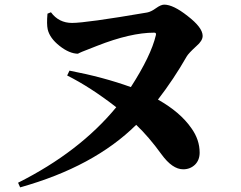

<svg xmlns="http://www.w3.org/2000/svg" viewBox="-20 -772 1040 829"><path d="M200 -719Q234 -673 291 -673Q352 -673 615 -718Q632 -721 654 -737Q675 -752 689 -752Q728 -752 790 -703Q855 -653 855 -617Q855 -596 828 -573Q794 -542 786 -528Q730 -430 662 -342Q758 -288 806 -219Q842 -169 842 -113Q842 -81 822 -61Q801 -41 771 -41Q724 -41 677 -106Q622 -182 568 -233Q385 -52 67 37L58 17Q323 -116 482 -309Q370 -396 270 -446L280 -467Q426 -439 545 -396Q632 -531 653 -620Q656 -631 646 -631Q544 -631 399 -574Q310 -540 318 -540Q280 -540 237 -574Q195 -607 186 -645Q181 -668 185 -713Z"/></svg>

Font: Source Han Serif CN Heavy
Style: Regular
Weight: 900
Designer: Ryoko NISHIZUKA  (kana & ideographs); Frank Grießhammer (Latin, Greek & Cyrillic); Wenlong ZHANG  (bopomofo); Sandoll Co
Foundry: Adobe Systems Incorporated
Version: Version 1.000;PS 1;hotconv 16.6.53;makeotf.lib2.5.65590